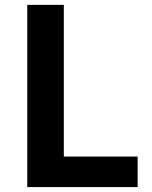

<svg xmlns="http://www.w3.org/2000/svg" viewBox="-20 -760 616 780"><path d="M90.8 0V-740.2H239.3V-124H539.1V0Z"/></svg>

Font: Taipei Sans TC Beta
Style: Bold
Weight: 700
Designer: JT Foundry
Foundry: JT Foundry
Version: Version 1.000